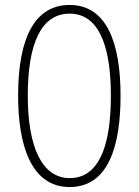

<svg xmlns="http://www.w3.org/2000/svg" viewBox="-20 -744 559 774"><path d="M466 -358C466 -569 411 -724 261 -724C126 -724 53 -602 53 -358C53 -170 100 10 261 10C420 10 466 -162 466 -358ZM92 -358C92 -569 146 -689 261 -689C372 -689 427 -572 427 -358C427 -141 372 -26 261 -26C152 -26 92 -146 92 -358Z"/></svg>

Font: Noto Sans Devanagari UI ExtraCondensed ExtraLight
Style: Regular
Weight: 200
Width: 2
Designer: Jelle Bosma - Monotype Design Team
Foundry: Monotype Imaging Inc.
Version: Version 2.004